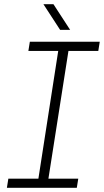

<svg xmlns="http://www.w3.org/2000/svg" viewBox="-20 -900 498 920"><path d="M13 0 20 -44H164L259 -656H116L123 -700H458L451 -656H308L212 -44H355L348 0ZM268 -757 188 -880H236L316 -757Z"/></svg>

Font: MuseoModerno Thin ExtraLight
Style: Italic
Weight: 250
Italic angle: -9°
Version: Version 1.003